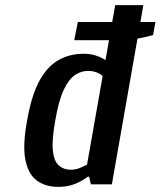

<svg xmlns="http://www.w3.org/2000/svg" viewBox="-20 -720 627 750"><path d="M208 10Q157 10 123.5 -15Q90 -40 79 -96.5Q68 -153 86 -250Q103 -347 133.5 -403.5Q164 -460 208 -485Q252 -510 306 -510Q333 -510 354.5 -503Q376 -496 392 -485L430 -700H540L417 0H335L328 -30H323Q303 -14 274 -2Q245 10 208 10ZM256 -57Q275 -57 291 -63.5Q307 -70 320 -77L381 -423Q373 -431 358 -437Q343 -443 324 -443Q297 -443 273 -427Q249 -411 229 -369Q209 -327 196 -250Q182 -173 186.5 -131.5Q191 -90 210 -73.5Q229 -57 256 -57ZM270 -563 284 -634H587L578 -583Q554 -576 519 -569.5Q484 -563 457 -563Z"/></svg>

Font: Cuprum SemiBold
Style: Italic
Weight: 600
Italic angle: -10°
Version: Version 3.000